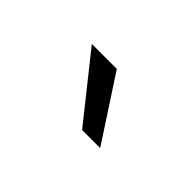

<svg xmlns="http://www.w3.org/2000/svg" viewBox="-16 -1101 782 782"><g transform="rotate(45 375.0 -710.0)"><path d="M213 -848H357L537 -572H433Z"/></g></svg>

Font: Martian Mono SemiExpanded
Style: Regular
Weight: 400
Width: 6
Monospace: yes
Designer: Roman Shamin
Foundry: Evil Martians
Version: Version 1.000